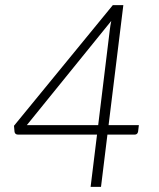

<svg xmlns="http://www.w3.org/2000/svg" viewBox="-20 -728 620 748"><path d="M403 -240.5H521L518 -215.5Q517 -210 513.8 -206.8Q510.5 -203.5 504 -203.5H398.5L373.5 0H333L358 -203.5H51Q44 -203.5 40.5 -206.8Q37 -210 36.5 -215.5L34.5 -238L419.5 -708H460.5ZM408 -613.5Q409 -621 410.2 -629.2Q411.5 -637.5 413.5 -646.5L84.5 -240.5H362.5Z"/></svg>

Font: Lato Light
Style: Italic
Weight: 300
Italic angle: -7°
Designer: Lukasz Dziedzic
Foundry: tyPoland Lukasz Dziedzic
Version: Version 2.007; 2014-02-27